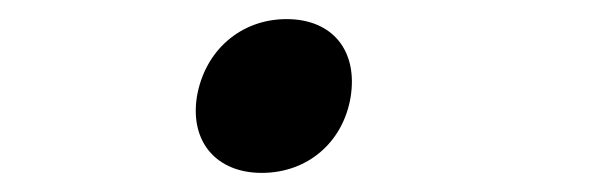

<svg xmlns="http://www.w3.org/2000/svg" viewBox="-20 -171 640 201"><path d="M254 10C302 10 339 -22 347 -69C355 -118 328 -151 280 -151C232 -151 194 -118 186 -69C179 -22 207 10 254 10Z"/></svg>

Font: JetBrains Mono Light
Style: Italic
Weight: 336
Italic angle: -9°
Monospace: yes
Designer: Philipp Nurullin, Konstantin Bulenkov
Foundry: JetBrains
Version: Version 2.305